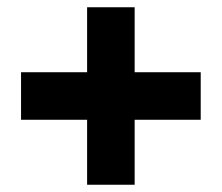

<svg xmlns="http://www.w3.org/2000/svg" viewBox="-20 -683 612 529"><path d="M220 -353V-174H351V-353H533V-484H351V-663H220V-484H38V-353Z"/></svg>

Font: Noto Sans Telugu UI Black
Style: Regular
Weight: 900
Designer: Jelle Bosma - Monotype Design Team
Foundry: Monotype Imaging Inc.
Version: Version 2.005